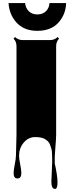

<svg xmlns="http://www.w3.org/2000/svg" viewBox="-20 -909 471 1239"><path d="M311.5 263.2 316.9 133.3Q316.9 70.3 312.3 53.7Q307.6 37.1 302.7 24.4Q297.9 11.7 290 3.9Q282.2 -3.9 271.5 -10.7Q251 -24.4 207 -24.4Q163.1 -24.4 133.1 11.2Q103 46.9 103 96.7Q103 115.2 110.4 152.1Q117.7 189 117.7 207.5Q117.7 242.7 92.8 242.7Q67.9 242.7 67.9 208.5Q67.9 189.5 75.4 151.4Q83 113.3 83 93.8L86.4 -37.1V-610.8Q86.4 -641.1 67.4 -659.7L77.1 -669.9Q97.7 -650.4 126 -650.4H302.7Q332 -650.4 351.6 -669.9L361.3 -659.7Q342.3 -640.6 342.3 -610.8V-39.6Q342.3 -14.2 336.9 48.1Q331.5 110.4 333.5 144H333Q351.1 225.1 351.1 267.6Q351.1 310.1 335 310.1Q311.5 310.1 311.5 263.2ZM299.3 -889.2H406.7Q404.8 -817.9 358.9 -765.1Q310.5 -710 220.7 -710Q133.3 -710 84.5 -765.6Q39.1 -817.9 35.2 -889.2H142.1Q144.5 -858.9 165 -837.4Q185.5 -815.9 220.9 -815.9Q256.3 -815.9 277.1 -837.2Q297.9 -858.4 299.3 -889.2Z"/></svg>

Font: Nosifer
Style: Regular
Weight: 400
Version: Version 001.002